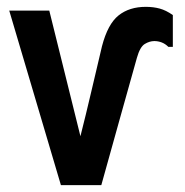

<svg xmlns="http://www.w3.org/2000/svg" viewBox="-20 -557 540 561"><path d="M485 -420H472Q463 -429 452.5 -433Q442 -437 431 -437Q417 -437 403 -428.5Q389 -420 380 -388Q355 -299 328 -202.5Q301 -106 276 -16H158L7 -526H124L215 -159Q231 -222 247 -290.5Q263 -359 278 -422Q295 -487 326.5 -512Q358 -537 406 -537Q428 -537 446.5 -532Q465 -527 485 -513Z"/></svg>

Font: D2Coding
Style: Bold
Weight: 700
Monospace: yes
Designer: Yong-Rak Park; Jeong-Hwan Yoon; Sang-Min Lee;
Foundry: NHN Corporation
Version: Version 1.3.2; Build 20180524